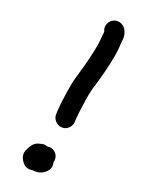

<svg xmlns="http://www.w3.org/2000/svg" viewBox="-184 -736 600 768"><g transform="rotate(30 115.5 -352.0)"><path d="M55 -69C54.3 -67.7 54.2 -67 54.5 -67C54.8 -67 54.7 -66.7 54 -66C50.7 -52 53.7 -39.2 63 -27.5C72.3 -15.8 82.7 -9 94 -7C101.3 -6.3 108.7 -7.3 116 -10L125 -11C137 -11.7 148.2 -16.2 158.5 -24.5C168.8 -32.8 175.3 -43 178 -55C179.3 -61.7 178 -70 174 -80C174.7 -84.7 174.3 -89.7 173 -95C170.3 -105.7 164.2 -113.8 154.5 -119.5C144.8 -125.2 134.7 -126.3 124 -123L119 -122C109.7 -124 101 -122.7 93 -118L84 -114C70 -107.3 60.3 -92.3 55 -69ZM132.5 -217C143.5 -218.3 152.3 -223.5 159 -232.5C165.7 -241.5 168.3 -251.7 167 -263L165 -277C164.3 -285.7 163.7 -294.7 163 -304C162.3 -312.7 161.7 -329.3 161 -354C160.3 -378 160.7 -396.7 162 -410C164 -424.7 166.2 -443.8 168.5 -467.5C170.8 -491.2 172.3 -513.3 173 -534C173.7 -554.7 174 -567.3 174 -572C174 -577.3 173.7 -585.3 173 -596C172.3 -606.7 171.3 -616 170 -624C169.3 -630 169 -634.7 169 -638C169 -650 166 -661.3 160 -672L156 -678C150 -687.3 141.5 -693.3 130.5 -696C119.5 -698.7 109.3 -697.2 100 -691.5C90.7 -685.8 84.7 -677.5 82 -666.5C79.3 -655.5 81 -645.3 87 -636L89 -633C89 -627.7 89.3 -621.7 90 -615C90.7 -607.7 91.3 -599.7 92 -591C92.7 -581.7 93 -575.3 93 -572C93 -567.3 92.7 -555.7 92 -537C91.3 -518.3 90 -498 88 -476C85.3 -452.7 83.3 -433.3 82 -418C80 -401.3 79.3 -379.7 80 -353C80.7 -327 81.3 -308.7 82 -298C82.7 -287.3 83.7 -277 85 -267L87 -252C88.3 -241.3 93.5 -232.5 102.5 -225.5C111.5 -218.5 121.5 -215.7 132.5 -217Z"/></g></svg>

Font: Ruji's Handwriting Font v.2.0
Style: Medium
Weight: 500
Version: Version 2.0